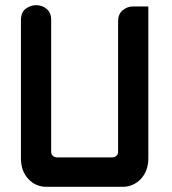

<svg xmlns="http://www.w3.org/2000/svg" viewBox="-20 -724 664 743"><path d="M554 -112Q554 -62 525 -31.5Q496 -1 454 -1H160Q118 -1 89.5 -31.5Q61 -62 61 -112V-648Q62 -678 80.5 -691Q99 -704 120 -704Q143 -704 160.5 -689.5Q178 -675 178 -648V-135Q178 -127 184.5 -121Q191 -115 200 -115H414Q424 -115 430.5 -121Q437 -127 437 -135V-642Q437 -669 454.5 -684Q472 -699 495 -699H554Z"/></svg>

Font: FifthLeg
Style: Bold
Weight: 700
Designer: Jakub Steiner
Version: Version 1.0